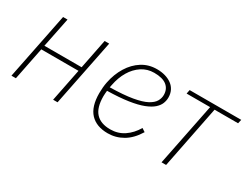

<svg xmlns="http://www.w3.org/2000/svg" viewBox="-59 -890 1633 1273"><g transform="rotate(30 757.5 -254.0)"><path d="M49 0 151 -508H185L139 -281H424L469 -508H504L402 0H368L418 -250H133L83 0Z M792 12Q705 12 658 -38Q611 -88 611 -191Q611 -213 613 -235Q615 -257 619 -277Q633 -347 667 -402Q701 -457 751 -488.5Q801 -520 864 -520Q899 -520 928 -511.5Q957 -503 978.5 -487Q1000 -471 1011.5 -447.5Q1023 -424 1023 -394Q1023 -371 1014 -348.5Q1005 -326 982 -305.5Q959 -285 917 -268.5Q875 -252 809 -242Q743 -232 648 -230Q647 -222 646 -208.5Q645 -195 645 -187Q645 -100 682.5 -59.5Q720 -19 793 -19Q852 -19 898 -50Q944 -81 975 -134L1001 -117Q960 -50 906.5 -19Q853 12 792 12ZM860 -490Q808 -490 766 -462.5Q724 -435 696 -388Q668 -341 656 -279L652 -259Q758 -261 824 -272.5Q890 -284 925.5 -303Q961 -322 974.5 -345.5Q988 -369 988 -394Q988 -439 956.5 -464.5Q925 -490 860 -490Z M1198 0 1294 -478H1114L1120 -508H1515L1508 -478H1328L1233 0Z"/></g></svg>

Font: IBM Plex Sans ExtraLight
Style: Italic
Weight: 250
Italic angle: -11.31°
Designer: Mike Abbink, Paul van der Laan, Pieter van Rosmalen
Foundry: Bold Monday
Version: Version 3.201